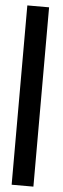

<svg xmlns="http://www.w3.org/2000/svg" viewBox="-57 -739 287 879"><g transform="rotate(5 86.5 -299.0)"><path d="M32 113H132V-711H32Z"/></g></svg>

Font: Anybody UltraCondensed Thin Medium
Style: Regular
Weight: 500
Version: Version 1.111